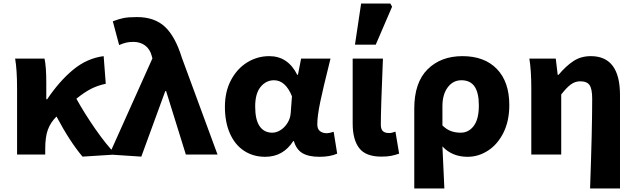

<svg xmlns="http://www.w3.org/2000/svg" viewBox="-20 -878 3617 1091"><path d="M66 -545H233Q243 -499 243 -410V-314H248Q318 -418 396.5 -482.5Q475 -547 569 -559L581 -402Q537 -393 499 -374Q461 -355 414 -317Q460 -234 521 -146Q582 -58 638 0L449 12Q377 -73 301 -216Q267 -182 252 -141Q237 -100 237 -33V0H77V-376Q77 -481 66 -545Z M601 0 846 -546 842 -561Q832 -599 804.5 -619.5Q777 -640 738 -640Q715 -640 697.5 -636Q680 -632 657 -622L621 -757Q655 -770 682.5 -775.5Q710 -781 758 -781Q858 -781 917 -726Q976 -671 1013 -551L1216 0H1036L924 -360H919L783 12Z M1258 -271Q1258 -358 1293 -423.5Q1328 -489 1385.5 -524Q1443 -559 1510 -559Q1616 -559 1669 -453H1673L1691 -545H1858L1847 -500Q1817 -381 1800 -300Q1783 -219 1783 -171Q1783 -145 1798 -133Q1813 -121 1838 -121Q1850 -121 1876 -129L1896 -5Q1856 13 1795 13Q1734 13 1699 -7.5Q1664 -28 1650 -76H1646Q1589 13 1487 13Q1419 13 1367 -21Q1315 -55 1286.5 -119.5Q1258 -184 1258 -271ZM1632 -237 1639 -331Q1602 -422 1537 -422Q1492 -422 1461 -384.5Q1430 -347 1430 -273Q1430 -197 1455.5 -160.5Q1481 -124 1527 -124Q1551 -124 1574.5 -139Q1598 -154 1614 -180Q1630 -206 1632 -237Z M1984 -176V-545H2156L2155 -521Q2144 -259 2144 -170Q2144 -144 2155.5 -133Q2167 -122 2191 -122Q2206 -122 2227 -130L2248 -5Q2225 3 2202.5 7.5Q2180 12 2147 12Q2058 12 2021 -36.5Q1984 -85 1984 -176ZM2032 -858H2198L2208 -840L2115 -624H1997Z M2608 -559Q2733 -559 2803.5 -486Q2874 -413 2874 -281Q2874 -191 2841 -124.5Q2808 -58 2753.5 -22.5Q2699 13 2637 13Q2549 13 2494 -46L2505 193H2334V-260Q2334 -409 2409.5 -484Q2485 -559 2608 -559ZM2701 -279Q2701 -351 2676.5 -386.5Q2652 -422 2602 -422Q2554 -422 2524 -381.5Q2494 -341 2494 -275V-165Q2518 -142 2543 -133Q2568 -124 2598 -124Q2643 -124 2672 -162.5Q2701 -201 2701 -279Z M3345 -317Q3345 -373 3330 -394.5Q3315 -416 3277 -416Q3248 -416 3223.5 -398Q3199 -380 3169 -341V0H2999V-376Q2999 -479 2988 -545H3138L3149 -453H3154Q3196 -503 3238.5 -531Q3281 -559 3337 -559Q3503 -559 3503 -338V193H3333Q3345 -141 3345 -317Z"/></svg>

Font: Nebula Sans Bold
Style: Regular
Weight: 700
Designer: Paul D. Hunt for Adobe (as Source Sans)
Foundry: Nebula Entertainment & Broadcasting LLC
Version: Version 1.010